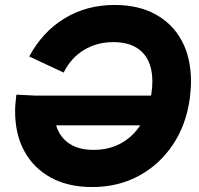

<svg xmlns="http://www.w3.org/2000/svg" viewBox="-20 -737 805 775"><path d="M352 18Q256 18 186.5 -19.5Q117 -57 79 -125.5Q41 -194 41 -287Q41 -304 42.5 -320.5Q44 -337 46 -355L202 -347Q200 -334 199 -321Q198 -308 198 -296Q198 -216 239.5 -174Q281 -132 357 -132Q420 -132 469 -159Q518 -186 549.5 -236.5Q581 -287 591 -359Q593 -372 594 -384Q595 -396 595 -408Q595 -485 554.5 -526Q514 -567 438 -567Q371 -567 318.5 -535Q266 -503 237 -444L98 -509Q151 -608 240 -662.5Q329 -717 443 -717Q539 -717 608 -679Q677 -641 714 -572Q751 -503 751 -408Q751 -392 749.5 -374.5Q748 -357 746 -339Q731 -231 676.5 -151Q622 -71 539 -26.5Q456 18 352 18ZM108 -231 125 -351H706L689 -231Z"/></svg>

Font: Hanken Grotesk Black
Style: Italic
Weight: 900
Italic angle: -8°
Designer: Alfredo Marco Pradil
Foundry: Hanken Design Co.
Version: Version 3.013